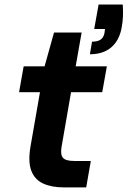

<svg xmlns="http://www.w3.org/2000/svg" viewBox="-20 -814 554 834"><path d="M257.1 0Q204.5 0 167.9 -16.6Q131.2 -33.3 116.2 -71.8Q101.2 -110.2 112.3 -176.6L153.6 -413.4H62.8L82.8 -526H173.7L214.7 -672.8H334.6L308.7 -526H444.2L424.1 -413.4H288.6L247.3 -175.4Q241.7 -141.3 253.9 -128.1Q266.1 -114.8 302.3 -114.8H374.5L354.4 0ZM370.5 -578.3 379.8 -633Q404.1 -633 416.9 -641.9Q429.7 -650.8 433.7 -669.8L436.1 -687.9H389.2L408.3 -794.3H513.3Q514.9 -765.4 514.1 -742.9Q513.3 -720.3 508.8 -696.2Q499.2 -639.6 463.9 -608.9Q428.6 -578.3 370.5 -578.3Z"/></svg>

Font: DM Sans 9pt
Style: Italic
Weight: 400
Italic angle: -10°
Designer: Colophon Foundry, Jonny Pinhorn
Foundry: Colophon Foundry
Version: Version 4.004